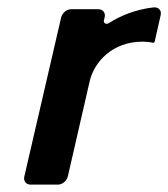

<svg xmlns="http://www.w3.org/2000/svg" viewBox="-20 -501 457 521"><path d="M400 -389 416 -460C419 -473 410 -482 397 -481C351 -476 307 -459 275 -438C268 -434 260 -438 262 -446L264 -454C267 -466 259 -476 247 -476H173C161 -476 149 -466 146 -454L46 -22C43 -10 51 0 63 0H137C149 0 161 -10 164 -22L223 -279C235 -333 285 -388 367 -388C376 -388 386 -387 395 -385C397 -384 399 -386 400 -389Z"/></svg>

Font: DIN Rundschrift
Style: BreitKursiv
Weight: 400
Width: 7
Version: Version 1.027